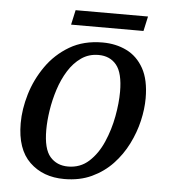

<svg xmlns="http://www.w3.org/2000/svg" viewBox="-50 -710 674 766"><g transform="rotate(5 287.0 -327.5)"><path d="M235 10Q150 10 96.5 -41.5Q43 -93 43 -197Q43 -253 61 -313.5Q79 -374 116 -427Q153 -480 209 -513Q265 -546 341 -546Q394 -546 437 -525Q480 -504 505.5 -458.5Q531 -413 531 -339Q531 -296 520 -248.5Q509 -201 486 -155Q463 -109 428 -72Q393 -35 345 -12.5Q297 10 235 10ZM246 -41Q295 -41 329.5 -72.5Q364 -104 385.5 -153.5Q407 -203 417 -257Q427 -311 427 -356Q427 -431 401 -463Q375 -495 329 -495Q290 -495 260 -474Q230 -453 208.5 -418.5Q187 -384 173.5 -342Q160 -300 153.5 -257.5Q147 -215 147 -179Q147 -103 174 -72Q201 -41 246 -41ZM209 -606 222 -665H512L499 -606Z"/></g></svg>

Font: NotoSerif-Italic
Style: Regular
Weight: 400
Italic angle: -12°
Designer: Monotype Design Team
Foundry: Monotype Imaging Inc.
Version: Version 2.007; ttfautohint (v1.8) -l 8 -r 50 -G 200 -x 14 -D